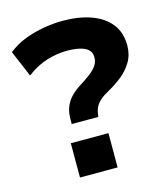

<svg xmlns="http://www.w3.org/2000/svg" viewBox="-108 -799 763 882"><g transform="rotate(-15 273.5 -358.0)"><path d="M190 -247V-269Q190 -302 199.5 -327Q209 -352 229 -373Q249 -394 280 -413Q304 -428 324.5 -443.5Q345 -459 357.5 -476.5Q370 -494 370 -516Q370 -541 354.5 -554Q339 -567 313 -572.5Q287 -578 256 -578Q209 -578 159.5 -563Q110 -548 63 -512L10 -637Q46 -666 90.5 -683Q135 -700 182.5 -708Q230 -716 272 -716Q349 -716 407 -695Q465 -674 497.5 -633Q530 -592 530 -530Q530 -486 509.5 -452Q489 -418 458 -393.5Q427 -369 396 -352Q368 -337 351.5 -322.5Q335 -308 327.5 -292Q320 -276 318 -257L316 -247ZM163 0V-163H342V0Z"/></g></svg>

Font: Nunito Sans 6pt ExtraBold
Style: Regular
Weight: 800
Version: Version 3.101;gftools[0.9.27]